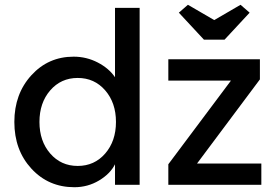

<svg xmlns="http://www.w3.org/2000/svg" viewBox="-20 -773 1158 803"><path d="M291 10Q183 10 111.5 -67.5Q40 -145 40 -263Q40 -380 111 -458Q182 -536 288 -536Q342 -536 389 -511.5Q436 -487 461 -450V-740H564V0H461V-86Q441 -46 394 -18Q347 10 291 10ZM190 -395Q145 -343 145 -263Q145 -183 190 -131Q235 -79 305 -79Q375 -79 420 -131Q465 -183 465 -263Q465 -343 420 -395Q375 -447 305 -447Q235 -447 190 -395ZM684 0V-86L946 -436H684V-525H1067V-441L804 -89H1073V0ZM728 -720 766 -753 876 -689 986 -753 1024 -720 919 -607H833Z"/></svg>

Font: Easer Grotesk
Style: Regular
Weight: 400
Designer: Boardeaser, Bonnie Shaver-Troup, Thomas Jockin
Foundry: Lexend
Version: Version 1.008;Glyphs 3.1.2 (3151)